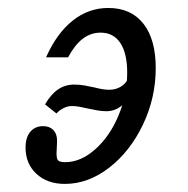

<svg xmlns="http://www.w3.org/2000/svg" viewBox="-20 -444 468 477"><path d="M366.9 -275Q366.9 -200.8 335.1 -134.3Q303.2 -67.7 251.2 -27.4Q199.2 12.9 141.1 12.9Q97.6 12.9 70.6 -12.1Q43.5 -37.1 43.5 -77.4Q43.5 -102.4 55.2 -116.5Q66.9 -130.6 87.1 -130.6Q103.2 -130.6 112.5 -121Q121.8 -111.3 121.8 -94.4Q121.8 -87.9 121.4 -84.3Q121 -80.6 121 -74.2Q119.4 -54.8 122.6 -48Q125.8 -41.1 141.9 -41.1Q180.6 -41.1 216.5 -73Q252.4 -104.8 274.2 -156.5Q296 -208.1 296 -263.7Q296 -311.3 279 -337.1Q262.1 -362.9 229.8 -362.9Q205.6 -362.9 185.9 -348Q166.1 -333.1 149.2 -301.6H94.4Q121 -361.3 160.5 -392.7Q200 -424.2 249.2 -424.2Q305.6 -424.2 336.3 -385.1Q366.9 -346 366.9 -275ZM244.4 -167.7Q233.1 -167.7 221.4 -169.8Q209.7 -171.8 199.2 -174.2Q188.7 -176.6 178.2 -178.6Q167.7 -180.6 158.1 -180.6Q148.4 -180.6 137.9 -175.4Q127.4 -170.2 120.2 -162.1L91.9 -184.7Q106.5 -209.7 124.2 -221.8Q141.9 -233.9 164.5 -233.9Q178.2 -233.9 191.1 -231.5Q204 -229 215.3 -226.6Q224.2 -224.2 233.5 -222.6Q242.7 -221 251.6 -221Q266.9 -221 279.4 -228.2Q291.9 -235.5 297.6 -247.6L308.1 -223.4Q301.6 -198.4 284.3 -183.1Q266.9 -167.7 244.4 -167.7Z"/></svg>

Font: Playfair Micro SmCond SmLight
Style: Italic
Weight: 360
Width: 4
Italic angle: -15.6°
Designer: Claus Eggers Sørensen
Foundry: Claus Eggers Sørensen
Version: Version 2.203;Glyphs 3.3 (3326)